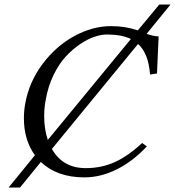

<svg xmlns="http://www.w3.org/2000/svg" viewBox="-20 -774 776 851"><path d="M210 -113.8Q258.3 -28.8 359.9 -28.8Q429.2 -28.8 488 -55.2Q546.9 -81.5 609.9 -140.1L630.9 -125Q567.9 -58.1 496.8 -22.9Q425.8 12.2 354 12.2Q232.9 12.2 161.1 -56.2L68.8 57.1H18.1L134.8 -85.9Q85.9 -153.3 85.9 -250Q85.9 -282.2 91.8 -314.9Q108.9 -410.6 168.5 -490.2Q228 -569.8 309.1 -614Q390.1 -658.2 472.2 -658.2Q536.6 -658.2 590.8 -639.2L686 -753.9H735.8L629.9 -624Q662.6 -612.8 683.1 -612.8L675.8 -448.2L645 -443.8Q638.2 -537.6 591.8 -579.1ZM191.9 -153.8 560.1 -601.1Q519 -621.1 454.1 -621.1Q429.2 -621.1 398.9 -611.1Q368.7 -601.1 334.7 -578.1Q300.8 -555.2 271 -522.9Q241.2 -490.7 217.3 -441.4Q193.4 -392.1 183.1 -334Q175.8 -296.9 175.8 -259.8Q175.8 -201.7 191.9 -153.8Z"/></svg>

Font: Linux Libertine G
Style: Italic
Weight: 400
Italic angle: -12°
Designer: Philipp H. Poll
Foundry: Philipp H. Poll
Version: Version 5.1.3